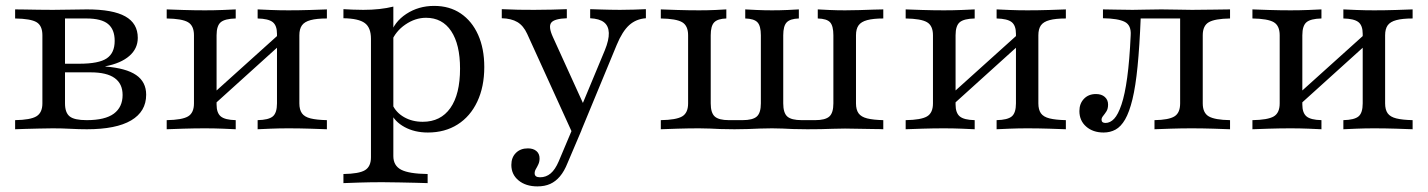

<svg xmlns="http://www.w3.org/2000/svg" viewBox="-20 -447 4937 664"><path d="M32.3 0V-31.5Q85.5 -32.3 106 -44.8Q126.6 -57.3 126.6 -89.5V-325Q126.6 -358.1 106.5 -370.2Q86.3 -382.3 32.3 -383.1V-414.5Q44.4 -414.5 66.1 -414.1Q87.9 -413.7 113.3 -413.3Q138.7 -412.9 162.9 -412.9Q195.2 -412.9 224.2 -413.7Q253.2 -414.5 280.6 -414.5Q370.2 -414.5 413.3 -390.3Q456.5 -366.1 456.5 -316.1Q456.5 -279 427.4 -253.6Q398.4 -228.2 344.4 -217.7V-216.9Q416.1 -211.3 450.8 -187.5Q485.5 -163.7 485.5 -119.4Q485.5 -61.3 433.5 -30.6Q381.5 0 280.6 0Q253.2 0 223.8 -1.6Q194.4 -3.2 162.1 -3.2Q139.5 -3.2 114.1 -2.4Q88.7 -1.6 66.9 -1.2Q45.2 -0.8 32.3 0ZM279.8 -31.5Q343.5 -31.5 373.8 -54Q404 -76.6 404 -118.5Q404 -157.3 376.6 -177Q349.2 -196.8 293.5 -196.8H176.6V-226.6H254Q321.8 -226.6 349.2 -245.2Q376.6 -263.7 376.6 -305.6Q376.6 -345.2 353.6 -364.1Q330.6 -383.1 279 -383.1H199.2L204.8 -387.9V-89.5Q204.8 -57.3 221 -44.4Q237.1 -31.5 279.8 -31.5Z M871 0V-31.5Q908.9 -32.3 923.4 -44.4Q937.9 -56.5 937.9 -89.5V-329.8Q937.9 -358.9 923 -370.6Q908.1 -382.3 871 -383.1V-414.5Q886.3 -413.7 916.1 -412.5Q946 -411.3 977.4 -411.3Q1014.5 -411.3 1052.8 -412.5Q1091.1 -413.7 1110.5 -414.5V-383.1Q1075 -383.1 1054 -377.4Q1033.1 -371.8 1024.2 -359.3Q1015.3 -346.8 1015.3 -325V-89.5Q1015.3 -67.7 1024.2 -55.2Q1033.1 -42.7 1054 -37.5Q1075 -32.3 1110.5 -31.5V0Q1091.1 -0.8 1052.8 -2Q1014.5 -3.2 977.4 -3.2Q946 -3.2 916.1 -2Q886.3 -0.8 871 0ZM556.5 0V-31.5Q609.7 -32.3 630.2 -44.4Q650.8 -56.5 650.8 -89.5V-325Q650.8 -358.1 630.2 -370.2Q609.7 -382.3 556.5 -383.1V-414.5Q575 -413.7 613.7 -412.5Q652.4 -411.3 688.7 -411.3Q720.2 -411.3 750.4 -412.5Q780.6 -413.7 795.2 -414.5V-383.1Q758.1 -382.3 743.5 -370.2Q729 -358.1 729 -325V-85.5Q729 -56.5 743.5 -44.4Q758.1 -32.3 795.2 -31.5V0Q780.6 -0.8 750.4 -2Q720.2 -3.2 688.7 -3.2Q652.4 -3.2 613.7 -2Q575 -0.8 556.5 0ZM716.1 -81.5 698.4 -106.5 950 -333.1 967.7 -308.9Z M1167.7 186.3V154.8Q1221.8 154 1242.3 141.5Q1262.9 129 1262.9 96.8V-312.9Q1262.9 -351.6 1241.5 -367.3Q1220.2 -383.1 1167.7 -383.9V-415.3Q1182.3 -414.5 1199.6 -413.7Q1216.9 -412.9 1236.3 -412.9Q1295.2 -412.9 1340.3 -424.2V92.7Q1340.3 125.8 1367.3 139.9Q1394.4 154 1458.9 154.8V186.3Q1443.5 185.5 1417.7 185.1Q1391.9 184.7 1361.7 183.9Q1331.5 183.1 1302.4 183.1Q1261.3 183.1 1224.2 184.3Q1187.1 185.5 1167.7 186.3ZM1459.7 11.3Q1413.7 11.3 1379 -7.7Q1344.4 -26.6 1331.5 -57.3L1337.1 -85.5Q1349.2 -58.1 1377.4 -41.9Q1405.6 -25.8 1441.9 -25.8Q1504 -25.8 1537.5 -73.4Q1571 -121 1571 -209.7Q1571 -293.5 1540.3 -339.5Q1509.7 -385.5 1453.2 -385.5Q1416.1 -385.5 1381.9 -362.1Q1347.6 -338.7 1333.1 -301.6L1329 -325Q1342.7 -371 1385.1 -398.8Q1427.4 -426.6 1481.5 -426.6Q1534.7 -426.6 1573.4 -400.4Q1612.1 -374.2 1633.5 -326.6Q1654.8 -279 1654.8 -215.3Q1654.8 -146.8 1630.6 -95.6Q1606.5 -44.4 1562.5 -16.5Q1518.5 11.3 1459.7 11.3Z M1958.9 12.1 1803.2 -329.8Q1790.3 -358.1 1769.4 -370.6Q1748.4 -383.1 1715.3 -383.9V-415.3Q1746.8 -413.7 1773 -413.3Q1799.2 -412.9 1827.4 -412.9Q1860.5 -412.9 1889.1 -413.7Q1917.7 -414.5 1940.3 -415.3V-383.9Q1896.8 -382.3 1886.3 -368.5Q1875.8 -354.8 1891.9 -319.4L2002.4 -76.6L1987.9 -71.8L2071.8 -273.4Q2086.3 -308.9 2085.5 -333.1Q2084.7 -357.3 2069 -369.8Q2053.2 -382.3 2021 -383.9V-415.3Q2041.9 -414.5 2058.5 -414.1Q2075 -413.7 2090.3 -413.3Q2105.6 -412.9 2124.2 -412.9Q2149.2 -412.9 2172.6 -413.7Q2196 -414.5 2213.7 -415.3V-383.9Q2179.8 -381.5 2156 -360.1Q2132.3 -338.7 2112.9 -291.9L1987.1 12.1ZM1838.7 197.6Q1798.4 197.6 1773.4 177Q1748.4 156.5 1748.4 123.4Q1748.4 97.6 1764.1 81.9Q1779.8 66.1 1805.6 66.1Q1824.2 66.1 1835.1 75.4Q1846 84.7 1846 100.8Q1846 112.1 1841.9 121Q1837.9 129.8 1833.5 137.1Q1829 144.4 1829 152.4Q1829 166.1 1847.6 166.1Q1868.5 166.1 1884.3 152.8Q1900 139.5 1912.1 111.3L1964.5 -12.9L1991.1 3.2L1942.7 116.9Q1931.5 145.2 1916.5 162.9Q1901.6 180.6 1882.7 189.1Q1863.7 197.6 1838.7 197.6Z M2265.3 0V-31.5Q2318.5 -32.3 2339.1 -44.4Q2359.7 -56.5 2359.7 -89.5V-325Q2359.7 -358.1 2339.1 -370.2Q2318.5 -382.3 2265.3 -383.1V-414.5Q2283.9 -413.7 2322.6 -412.5Q2361.3 -411.3 2397.6 -411.3Q2427.4 -411.3 2454 -412.5Q2480.6 -413.7 2491.9 -414.5V-383.1Q2462.1 -382.3 2450 -369.8Q2437.9 -357.3 2437.9 -325V-89.5Q2437.9 -56.5 2452 -44Q2466.1 -31.5 2500.8 -31.5H2547.6Q2583.1 -31.5 2597.2 -44Q2611.3 -56.5 2611.3 -89.5V-325Q2611.3 -357.3 2599.6 -369.8Q2587.9 -382.3 2557.3 -383.1V-414.5Q2570.2 -413.7 2596.8 -412.5Q2623.4 -411.3 2650 -411.3Q2677.4 -411.3 2704.4 -412.5Q2731.5 -413.7 2742.7 -414.5V-383.1Q2712.9 -382.3 2700.8 -369.8Q2688.7 -357.3 2688.7 -325V-89.5Q2688.7 -56.5 2702.8 -44Q2716.9 -31.5 2752.4 -31.5H2799.2Q2833.9 -31.5 2848 -44Q2862.1 -56.5 2862.1 -89.5V-325Q2862.1 -357.3 2850.8 -369.8Q2839.5 -382.3 2808.1 -383.1V-414.5Q2821 -413.7 2847.6 -412.5Q2874.2 -411.3 2902.4 -411.3Q2926.6 -411.3 2952.4 -412.1Q2978.2 -412.9 3000.4 -413.7Q3022.6 -414.5 3034.7 -414.5V-383.1Q3000 -383.1 2979 -377.4Q2958.1 -371.8 2949.2 -359.3Q2940.3 -346.8 2940.3 -325V-89.5Q2940.3 -67.7 2949.2 -55.2Q2958.1 -42.7 2979 -37.5Q3000 -32.3 3034.7 -31.5V0Q3022.6 -0.8 3000.4 -0.8Q2978.2 -0.8 2952.4 -1.6Q2926.6 -2.4 2902.4 -2.4Q2879.8 -2.4 2859.7 -1.6Q2839.5 -0.8 2819 -0.4Q2798.4 0 2771.8 0Q2741.1 0 2721.8 -0.8Q2702.4 -1.6 2686.7 -2.4Q2671 -3.2 2650 -3.2Q2627.4 -3.2 2607.7 -2.4Q2587.9 -1.6 2567.3 -0.8Q2546.8 0 2520.2 0Q2489.5 0 2470.6 -0.8Q2451.6 -1.6 2435.5 -2.4Q2419.4 -3.2 2397.6 -3.2Q2361.3 -3.2 2322.6 -2Q2283.9 -0.8 2265.3 0Z M3426.6 0V-31.5Q3464.5 -32.3 3479 -44.4Q3493.5 -56.5 3493.5 -89.5V-329.8Q3493.5 -358.9 3478.6 -370.6Q3463.7 -382.3 3426.6 -383.1V-414.5Q3441.9 -413.7 3471.8 -412.5Q3501.6 -411.3 3533.1 -411.3Q3570.2 -411.3 3608.5 -412.5Q3646.8 -413.7 3666.1 -414.5V-383.1Q3630.6 -383.1 3609.7 -377.4Q3588.7 -371.8 3579.8 -359.3Q3571 -346.8 3571 -325V-89.5Q3571 -67.7 3579.8 -55.2Q3588.7 -42.7 3609.7 -37.5Q3630.6 -32.3 3666.1 -31.5V0Q3646.8 -0.8 3608.5 -2Q3570.2 -3.2 3533.1 -3.2Q3501.6 -3.2 3471.8 -2Q3441.9 -0.8 3426.6 0ZM3112.1 0V-31.5Q3165.3 -32.3 3185.9 -44.4Q3206.5 -56.5 3206.5 -89.5V-325Q3206.5 -358.1 3185.9 -370.2Q3165.3 -382.3 3112.1 -383.1V-414.5Q3130.6 -413.7 3169.4 -412.5Q3208.1 -411.3 3244.4 -411.3Q3275.8 -411.3 3306 -412.5Q3336.3 -413.7 3350.8 -414.5V-383.1Q3313.7 -382.3 3299.2 -370.2Q3284.7 -358.1 3284.7 -325V-85.5Q3284.7 -56.5 3299.2 -44.4Q3313.7 -32.3 3350.8 -31.5V0Q3336.3 -0.8 3306 -2Q3275.8 -3.2 3244.4 -3.2Q3208.1 -3.2 3169.4 -2Q3130.6 -0.8 3112.1 0ZM3271.8 -81.5 3254 -106.5 3505.6 -333.1 3523.4 -308.9Z M3796.8 11.3Q3759.7 11.3 3736.3 -9.3Q3712.9 -29.8 3712.9 -62.9Q3712.9 -88.7 3728.6 -105.2Q3744.4 -121.8 3770.2 -121.8Q3789.5 -121.8 3800.8 -111.7Q3812.1 -101.6 3812.1 -85.5Q3812.1 -71 3806.5 -62.1Q3800.8 -53.2 3795.2 -46.4Q3789.5 -39.5 3789.5 -33.1Q3789.5 -21.8 3803.2 -21.8Q3819.4 -21.8 3833.1 -36.3Q3846.8 -50.8 3858.5 -85.5Q3870.2 -120.2 3878.2 -178.6Q3886.3 -237.1 3890.3 -325Q3892.7 -359.7 3869.8 -371.4Q3846.8 -383.1 3794.4 -383.9V-414.5Q3812.1 -414.5 3840.3 -413.7Q3868.5 -412.9 3896.8 -412.9Q3917.7 -412.9 3941.9 -413.7Q3966.1 -414.5 3996 -414.5Q4027.4 -414.5 4052.4 -413.7Q4077.4 -412.9 4102.4 -412.9Q4139.5 -412.9 4177.4 -413.7Q4215.3 -414.5 4233.9 -414.5V-383.1Q4181.5 -382.3 4160.5 -370.2Q4139.5 -358.1 4139.5 -325V-89.5Q4139.5 -56.5 4160.5 -44.4Q4181.5 -32.3 4233.9 -31.5V0Q4215.3 -0.8 4176.6 -2Q4137.9 -3.2 4100.8 -3.2Q4065.3 -3.2 4028.2 -2Q3991.1 -0.8 3972.6 0V-31.5Q4021.8 -32.3 4041.5 -44.4Q4061.3 -56.5 4061.3 -89.5V-385.5L4064.5 -383.1H3920.2L3925 -386.3Q3921 -287.1 3914.1 -217.7Q3907.3 -148.4 3896.4 -103.6Q3885.5 -58.9 3871 -33.9Q3856.5 -8.9 3837.9 1.2Q3819.4 11.3 3796.8 11.3Z M4625.8 0V-31.5Q4663.7 -32.3 4678.2 -44.4Q4692.7 -56.5 4692.7 -89.5V-329.8Q4692.7 -358.9 4677.8 -370.6Q4662.9 -382.3 4625.8 -383.1V-414.5Q4641.1 -413.7 4671 -412.5Q4700.8 -411.3 4732.3 -411.3Q4769.4 -411.3 4807.7 -412.5Q4846 -413.7 4865.3 -414.5V-383.1Q4829.8 -383.1 4808.9 -377.4Q4787.9 -371.8 4779 -359.3Q4770.2 -346.8 4770.2 -325V-89.5Q4770.2 -67.7 4779 -55.2Q4787.9 -42.7 4808.9 -37.5Q4829.8 -32.3 4865.3 -31.5V0Q4846 -0.8 4807.7 -2Q4769.4 -3.2 4732.3 -3.2Q4700.8 -3.2 4671 -2Q4641.1 -0.8 4625.8 0ZM4311.3 0V-31.5Q4364.5 -32.3 4385.1 -44.4Q4405.6 -56.5 4405.6 -89.5V-325Q4405.6 -358.1 4385.1 -370.2Q4364.5 -382.3 4311.3 -383.1V-414.5Q4329.8 -413.7 4368.5 -412.5Q4407.3 -411.3 4443.5 -411.3Q4475 -411.3 4505.2 -412.5Q4535.5 -413.7 4550 -414.5V-383.1Q4512.9 -382.3 4498.4 -370.2Q4483.9 -358.1 4483.9 -325V-85.5Q4483.9 -56.5 4498.4 -44.4Q4512.9 -32.3 4550 -31.5V0Q4535.5 -0.8 4505.2 -2Q4475 -3.2 4443.5 -3.2Q4407.3 -3.2 4368.5 -2Q4329.8 -0.8 4311.3 0ZM4471 -81.5 4453.2 -106.5 4704.8 -333.1 4722.6 -308.9Z"/></svg>

Font: Playfair 12pt
Style: Regular
Weight: 400
Designer: Claus Eggers Sørensen
Foundry: Claus Eggers Sørensen
Version: Version 2.000;gftools[0.9.28]